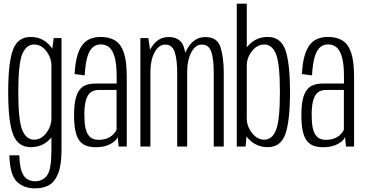

<svg xmlns="http://www.w3.org/2000/svg" viewBox="-20 -805 2006 1055"><path d="M172 230Q218 230 249.2 212.5Q280.5 195 299.2 149Q318 103 318 18.5V-596H275L262.5 -502V21Q262.5 126.5 238.8 158.8Q215 191 173 191Q147 191 127.8 178.2Q108.5 165.5 98.2 134.8Q88 104 86 48.5H31.5Q34.5 155.5 72.2 192.8Q110 230 172 230ZM148.5 3.5Q207 3.5 247.2 -33.5Q287.5 -70.5 287.5 -119.5L262.5 -154.5Q262.5 -111.5 234.5 -74.5Q206.5 -37.5 167 -37.5Q124.5 -37.5 102.5 -90Q80.5 -142.5 80.5 -299Q80.5 -455.5 102.5 -508Q124.5 -560.5 167 -560.5Q206.5 -560.5 234.5 -524Q262.5 -487.5 262.5 -445L286.5 -477Q286.5 -522.5 246.8 -562.2Q207 -602 148 -602Q77.5 -602 51.2 -531.5Q25 -461 25 -299Q25 -138 51.5 -67.2Q78 3.5 148.5 3.5Z M507.5 4Q534.5 4 555 -1.5Q575.5 -7 590.2 -15.5Q605 -24 614.2 -33.5Q623.5 -43 627 -52L632 0H676.5V-384Q676.5 -467 660.8 -514.5Q645 -562 613.2 -582Q581.5 -602 533.5 -602Q502 -602 476.8 -592Q451.5 -582 433.2 -558.8Q415 -535.5 404 -496.2Q393 -457 390 -398L445.5 -391Q449 -455 460 -492Q471 -529 489.5 -545Q508 -561 533.5 -561Q562 -561 581.2 -544Q600.5 -527 610.8 -488.5Q621 -450 621 -385V-346H506Q477.5 -346 455 -338.5Q432.5 -331 417.5 -311.8Q402.5 -292.5 394.8 -259Q387 -225.5 387 -172Q387 -117.5 395 -82.8Q403 -48 418.8 -29.2Q434.5 -10.5 456.8 -3.2Q479 4 507.5 4ZM521 -36.5Q504.5 -36.5 490.5 -42.2Q476.5 -48 465.8 -62.5Q455 -77 449.2 -104Q443.5 -131 443.5 -174.5Q443.5 -217 449.8 -244.2Q456 -271.5 466.8 -285.8Q477.5 -300 492.2 -305.5Q507 -311 524.5 -311H620.5V-93Q616 -80.5 603.2 -67.2Q590.5 -54 569.8 -45.2Q549 -36.5 521 -36.5Z M751.5 0H806.5V-517.5L795 -596H751.5ZM953.5 0H1008.5V-407Q1008.5 -485 991.2 -543.2Q974 -601.5 906.5 -601.5Q850.5 -601.5 815.8 -550.2Q781 -499 781 -436L806.5 -412Q806.5 -474 829.2 -517Q852 -560 888.5 -560Q926 -560 939.8 -519.5Q953.5 -479 953.5 -407ZM1154.5 0H1209.5V-407Q1209.5 -484.5 1192.5 -543Q1175.5 -601.5 1108.5 -601.5Q1052.5 -601.5 1017.2 -550Q982 -498.5 982 -436L1008.5 -412Q1008.5 -474 1031 -517Q1053.5 -560 1089.5 -560Q1128 -560 1141.2 -519.5Q1154.5 -479 1154.5 -407Z M1281 0H1329.5L1336 -69.5V-785H1281ZM1451.5 3.5Q1522 3.5 1547.8 -67.8Q1573.5 -139 1573.5 -299Q1573.5 -460 1547.8 -531Q1522 -602 1451.5 -602Q1393 -602 1352.5 -563Q1312 -524 1312 -478.5L1336 -445Q1336 -487.5 1364.5 -524Q1393 -560.5 1432.5 -560.5Q1475 -560.5 1496.5 -507.8Q1518 -455 1518 -299Q1518 -143 1496.5 -90.2Q1475 -37.5 1432.5 -37.5Q1393 -37.5 1364.5 -74.5Q1336 -111.5 1336 -154.5L1312 -119.5Q1312 -74 1352.5 -35.2Q1393 3.5 1451.5 3.5Z M1756.5 4Q1783.5 4 1804 -1.5Q1824.5 -7 1839.2 -15.5Q1854 -24 1863.2 -33.5Q1872.5 -43 1876 -52L1881 0H1925.5V-384Q1925.5 -467 1909.8 -514.5Q1894 -562 1862.2 -582Q1830.5 -602 1782.5 -602Q1751 -602 1725.8 -592Q1700.5 -582 1682.2 -558.8Q1664 -535.5 1653 -496.2Q1642 -457 1639 -398L1694.5 -391Q1698 -455 1709 -492Q1720 -529 1738.5 -545Q1757 -561 1782.5 -561Q1811 -561 1830.2 -544Q1849.5 -527 1859.8 -488.5Q1870 -450 1870 -385V-346H1755Q1726.5 -346 1704 -338.5Q1681.5 -331 1666.5 -311.8Q1651.5 -292.5 1643.8 -259Q1636 -225.5 1636 -172Q1636 -117.5 1644 -82.8Q1652 -48 1667.8 -29.2Q1683.5 -10.5 1705.8 -3.2Q1728 4 1756.5 4ZM1770 -36.5Q1753.5 -36.5 1739.5 -42.2Q1725.5 -48 1714.8 -62.5Q1704 -77 1698.2 -104Q1692.5 -131 1692.5 -174.5Q1692.5 -217 1698.8 -244.2Q1705 -271.5 1715.8 -285.8Q1726.5 -300 1741.2 -305.5Q1756 -311 1773.5 -311H1869.5V-93Q1865 -80.5 1852.2 -67.2Q1839.5 -54 1818.8 -45.2Q1798 -36.5 1770 -36.5Z"/></svg>

Font: Anybody Condensed Light
Style: Regular
Weight: 300
Width: 3
Designer: Tyler Finck
Foundry: Etcetera Type Company
Version: Version 1.113;gftools[0.9.25]